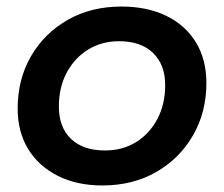

<svg xmlns="http://www.w3.org/2000/svg" viewBox="-20 -560 685 587"><path d="M293 7Q215 7 156.5 -22.5Q98 -52 66 -104.5Q34 -157 34 -228Q34 -318 75 -388.5Q116 -459 187.5 -499.5Q259 -540 351 -540Q430 -540 488.5 -511.5Q547 -483 579 -430.5Q611 -378 611 -306Q611 -217 570 -146Q529 -75 457.5 -34Q386 7 293 7ZM301 -100Q355 -100 396 -125.5Q437 -151 461 -196Q485 -241 485 -300Q485 -362 448 -398Q411 -434 344 -434Q291 -434 249.5 -408.5Q208 -383 184 -338Q160 -293 160 -234Q160 -171 197 -135.5Q234 -100 301 -100Z"/></svg>

Font: Montserrat Thin SemiBold
Style: Italic
Weight: 600
Italic angle: -11.3°
Version: Version 9.000